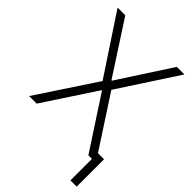

<svg xmlns="http://www.w3.org/2000/svg" viewBox="-255 -810 1085 1085"><g transform="rotate(45 287.5 -267.5)"><path d="M286.1 -392.6H290L494.1 -707H554.7L324.2 -353.5L523.9 -46.9H572.3V171.9H522.5V0H494.1L290 -312.5H286.1L81.1 0H20.5L253.9 -353.5L20.5 -707H82Z"/></g></svg>

Font: Pretendard ExtraLight
Style: Regular
Weight: 200
Designer: Base glyphs from Inter by Rasmus Andersson; Hangeul glyphs from Noto Sans CJK(Source Han Sans) by Jang Soo-young and Kan
Foundry: Kil Hyung-jin
Version: Version 1.309